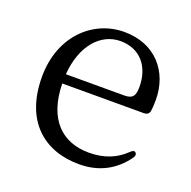

<svg xmlns="http://www.w3.org/2000/svg" viewBox="-103 -634 752 755"><g transform="rotate(20 273.0 -257.0)"><path d="M303 18C387 18 450 -17 495 -79C502 -89 502 -96 496 -102C490 -107 483 -104 474 -95C436 -58 387 -38 324 -38C214 -38 136 -106 133 -258H475C486 -258 495 -263 498 -275C500 -288 501 -304 501 -322C501 -442 423 -532 294 -532C163 -532 49 -426 49 -256C49 -72 156 18 303 18ZM134 -297C143 -419 209 -493 292 -493C376 -493 423 -432 423 -349C423 -312 414 -297 378 -297Z"/></g></svg>

Font: 寒蝉锦书宋
Style: Regular
Weight: 400
Designer: 寒蝉锦书宋{Warren} 思源宋体{Ryoko NISHIZUKA 西塚涼子 (kana & ideographs); Frank Grießhammer (Latin, Greek & Cyrillic); Wenlong ZHANG 
Foundry: Adobe & ChillType
Version: Version 2.000;Glyphs 3.1.1 (3135)